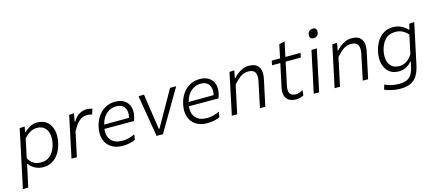

<svg xmlns="http://www.w3.org/2000/svg" viewBox="-64 -1372 5018 2217"><g transform="rotate(-15 2445.0 -263.5)"><path d="M-1.5 194.5Q10 140 21.5 86.5Q32.5 33.5 45.5 -27L97 -269.5Q107 -316.5 119.5 -374.5Q131.5 -432.5 145 -495.5L205.5 -499.5L193 -434.5H200.5Q228 -462.5 267.5 -484.5Q307 -506.5 355.5 -506.5Q430 -506.5 474.5 -466.8Q519 -427 533.5 -362.5Q540 -331.5 540 -298.5Q540 -261.5 532 -222Q509.5 -114.5 446.8 -52Q384 10.5 293.5 10.5Q241 10.5 197 -12Q153 -34.5 126.5 -73.5H120L110 -25Q97.5 33.5 86.5 85Q75.5 136.5 63.5 192ZM281 -49.5Q360 -49.5 405.2 -100.5Q450.5 -151.5 466.5 -228.5Q473 -261.5 473 -291.5Q473 -315.5 469 -337.5Q459 -387 425.5 -417Q392 -447 333.5 -447Q292.5 -447 254.5 -425Q216.5 -403 181.5 -363.5L133.5 -138.5Q158 -92 194.5 -70.8Q231 -49.5 281 -49.5Z M631.5 0Q643.5 -56 654.5 -106.5Q665 -157.5 678 -219.5L688.5 -269Q698.5 -316.5 710.8 -374.5Q723 -432.5 736.5 -495.5L795 -499.5L777 -403H784Q810 -446 838.8 -468.2Q867.5 -490.5 895.5 -498.5Q923.5 -506.5 947.5 -506.5Q965.5 -506.5 983.2 -503.2Q1001 -500 1014 -495.5L994.5 -431.5Q976 -437 961 -438.8Q946 -440.5 931 -440.5Q908.5 -440.5 880.5 -429.8Q852.5 -419 821.2 -386.5Q790 -354 757.5 -288.5L742.5 -217.5Q729.5 -158 718.5 -106.8Q707.5 -55.5 696 0Z M1244.5 10Q1162.5 10 1108 -25.2Q1053.5 -60.5 1032 -124Q1020.5 -158.5 1020.5 -199Q1020.5 -233 1028.5 -271.5Q1043.5 -343 1080 -395.5Q1116.5 -448 1169.2 -476.8Q1222 -505.5 1285.5 -505.5Q1354.5 -505.5 1397.2 -476.2Q1440 -447 1455.5 -397.5Q1463.5 -371 1463.5 -342Q1463.5 -315.5 1457 -287Q1454.5 -274 1450 -259.5Q1445.5 -245 1441.5 -233.5H1087.5Q1085.5 -216.5 1085.5 -201Q1085.5 -138 1121 -98Q1165.5 -48 1254 -48Q1291.5 -48 1331.8 -57.5Q1372 -67 1404.5 -85L1395 -21.5Q1377 -10 1334.5 0Q1292 10 1244.5 10ZM1285 -451Q1223.5 -451 1172 -410Q1120.5 -369 1097.5 -282.5L1396 -284Q1397 -289.5 1398 -294Q1402.5 -316.5 1402.5 -336.5Q1402.5 -377.5 1382.5 -407Q1352 -451 1285 -451Z M1648.5 0Q1641 -46.5 1633 -94.5Q1625 -142 1617.5 -187.5L1602.5 -275.5Q1593.5 -330 1584 -386.5Q1574.5 -442.5 1566 -495.5L1631.5 -498Q1641 -432.5 1650.5 -369Q1660 -305.5 1670 -237L1695 -71.5H1702.5L1796.5 -238Q1834.5 -304 1870.5 -368Q1906.5 -432 1942.5 -495.5H2016Q1951.5 -385.5 1885.5 -274L1833.5 -185Q1806 -138.5 1779 -92.5Q1752 -46.5 1725 0Z M2255 10Q2173 10 2118.5 -25.2Q2064 -60.5 2042.5 -124Q2031 -158.5 2031 -199Q2031 -233 2039 -271.5Q2054 -343 2090.5 -395.5Q2127 -448 2179.8 -476.8Q2232.5 -505.5 2296 -505.5Q2365 -505.5 2407.8 -476.2Q2450.5 -447 2466 -397.5Q2474 -371 2474 -342Q2474 -315.5 2467.5 -287Q2465 -274 2460.5 -259.5Q2456 -245 2452 -233.5H2098Q2096 -216.5 2096 -201Q2096 -138 2131.5 -98Q2176 -48 2264.5 -48Q2302 -48 2342.2 -57.5Q2382.5 -67 2415 -85L2405.5 -21.5Q2387.5 -10 2345 0Q2302.5 10 2255 10ZM2295.5 -451Q2234 -451 2182.5 -410Q2131 -369 2108 -282.5L2406.5 -284Q2407.5 -289.5 2408.5 -294Q2413 -316.5 2413 -336.5Q2413 -377.5 2393 -407Q2362.5 -451 2295.5 -451Z M2548 0Q2560 -56 2571 -107.5Q2582 -159 2594.5 -219.5L2605 -269.5Q2615 -316.5 2627.5 -374.5Q2639.5 -432.5 2653 -495.5L2711.5 -499.5L2694 -410.5H2701.5Q2718.5 -431 2746.2 -453.2Q2774 -475.5 2810 -491Q2846 -506.5 2887.5 -506.5Q2970 -506.5 3002.5 -455Q3023 -423 3023 -375.5Q3023 -347 3015.5 -313Q3011 -292 3006.5 -270Q3001.5 -248 2995.5 -219.5Q2982.5 -159 2971.5 -107.5Q2960.5 -56 2948.5 0H2884.5Q2896 -56 2906.8 -107Q2917.5 -158 2930 -217L2948 -302.5Q2954.5 -332 2954.5 -355.5Q2954.5 -386.5 2943.5 -407.5Q2924.5 -444.5 2861.5 -444.5Q2808 -444.5 2765.5 -413Q2723 -381.5 2684 -336L2659 -218Q2646 -158 2635 -106.8Q2624 -55.5 2612.5 0Z M3314 10.5Q3240 10.5 3205 -35Q3181 -65 3181 -113Q3181 -136.5 3187 -164.5Q3204 -245 3219 -314.5Q3234 -384 3246.5 -442.5H3147L3158 -495.5H3257.5Q3266.5 -538 3274.5 -576.5Q3282.5 -614.5 3291.5 -656L3358.5 -671.5Q3348 -622 3340 -583Q3331.5 -543.5 3321 -495.5H3502.5L3491 -442.5H3310L3252.5 -171.5Q3247 -145.5 3247 -125Q3247 -94 3260 -76.5Q3281.5 -47.5 3328.5 -47.5Q3349 -47.5 3370.8 -54.8Q3392.5 -62 3412.5 -76.5L3407.5 -14.5Q3393.5 -5 3367.2 2.8Q3341 10.5 3314 10.5Z M3527.5 0Q3539.5 -55 3550.5 -107Q3561 -158 3574.5 -219.5L3585 -269Q3599 -334.5 3610 -387.5Q3621 -440 3633 -495.5L3698 -497.5Q3685.5 -441 3674.5 -388.5Q3663.5 -336 3649 -269L3638.5 -219.5Q3625.5 -158 3614.8 -106.8Q3604 -55.5 3592 0ZM3690.5 -620Q3667 -620 3655.5 -636.5Q3647.5 -647.5 3647.5 -664Q3647.5 -671.5 3649 -680Q3655 -707.5 3672.2 -718.8Q3689.5 -730 3713 -730Q3736.5 -730 3748 -713.5Q3756 -702 3756 -686Q3756 -678.5 3754 -670Q3748 -642.5 3731.2 -631.2Q3714.5 -620 3690.5 -620Z M3777 0Q3789 -56 3800 -107.5Q3811 -159 3823.5 -219.5L3834 -269.5Q3844 -316.5 3856.5 -374.5Q3868.5 -432.5 3882 -495.5L3940.5 -499.5L3923 -410.5H3930.5Q3947.5 -431 3975.2 -453.2Q4003 -475.5 4039 -491Q4075 -506.5 4116.5 -506.5Q4199 -506.5 4231.5 -455Q4252 -423 4252 -375.5Q4252 -347 4244.5 -313Q4240 -292 4235.5 -270Q4230.5 -248 4224.5 -219.5Q4211.5 -159 4200.5 -107.5Q4189.5 -56 4177.5 0H4113.5Q4125 -56 4135.8 -107Q4146.5 -158 4159 -217L4177 -302.5Q4183.5 -332 4183.5 -355.5Q4183.5 -386.5 4172.5 -407.5Q4153.5 -444.5 4090.5 -444.5Q4037 -444.5 3994.5 -413Q3952 -381.5 3913 -336L3888 -218Q3875 -158 3864 -106.8Q3853 -55.5 3841.5 0Z M4509 203Q4461.5 203 4410.5 192.2Q4359.5 181.5 4324.5 164.5L4341.5 107.5Q4380.5 127 4423.8 136Q4467 145 4507.5 145Q4568.5 145 4605.2 128Q4642 111 4662.8 74.8Q4683.5 38.5 4696 -19L4706.5 -69H4699.5Q4667 -30.5 4627 -12.8Q4587 5 4546.5 5Q4472.5 5 4428 -34.2Q4383.5 -73.5 4368.5 -137Q4361 -167.5 4361 -201Q4361 -236.5 4369.5 -274.5Q4391.5 -381.5 4454.2 -444Q4517 -506.5 4607.5 -506.5Q4662.5 -506.5 4707.2 -484.2Q4752 -462 4778.5 -431H4786.5L4801.5 -495.5L4862.5 -499.5Q4850 -441 4838.5 -386.5Q4827 -331.5 4813.5 -270L4759 -14.5Q4744.5 53 4717.5 101.5Q4690.5 150 4641 176.5Q4591.5 203 4509 203ZM4568.5 -52.5Q4610.5 -52.5 4651.5 -76.8Q4692.5 -101 4723.5 -153.5L4771 -375Q4743 -407.5 4706.2 -427Q4669.5 -446.5 4620 -446.5Q4541 -446.5 4496 -396Q4451 -345.5 4435 -270Q4428 -236.5 4428 -206.5Q4428 -183 4432.5 -161Q4442.5 -111.5 4476.2 -82Q4510 -52.5 4568.5 -52.5Z"/></g></svg>

Font: Heraclito Light
Style: Italic
Weight: 300
Italic angle: -12°
Designer: Kostas Bartsokas (font) & Cristiano Sobral (main changes)
Foundry: Kostas Bartsokas (font) & Cristiano Sobral (main changes)
Version: Version 1.00;July 8, 2020;FontCreator 13.0.0.2655 64-bit